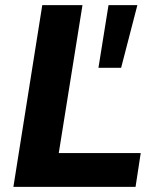

<svg xmlns="http://www.w3.org/2000/svg" viewBox="-20 -725 609 745"><path d="M32 0 144 -705H300L208 -131H526L506 0ZM362 -462 401 -705H513L450 -462Z"/></svg>

Font: Mulish ExtraLight ExtraBold
Style: Italic
Weight: 800
Italic angle: -9°
Version: Version 3.603